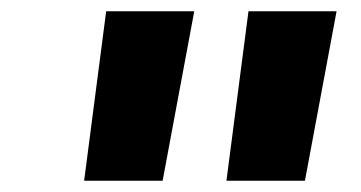

<svg xmlns="http://www.w3.org/2000/svg" viewBox="-20 -750 640 340"><path d="M129 -430 168 -730H324L268 -430ZM381 -430 420 -730H576L520 -430Z"/></svg>

Font: JetBrains Mono NL ExtraBold
Style: Italic
Weight: 800
Italic angle: -9°
Monospace: yes
Designer: Philipp Nurullin, Konstantin Bulenkov
Foundry: JetBrains
Version: Version 2.305; ttfautohint (v1.8.4.7-5d5b)